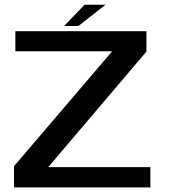

<svg xmlns="http://www.w3.org/2000/svg" viewBox="-20 -810 732 830"><path d="M40.5 0V-91.5L465 -588.5H46.5V-675H613V-587L188.5 -87.5H630V0ZM257 -697.5 345.5 -789.5H436L319 -697.5Z"/></svg>

Font: Anybody ExtraExpanded Medium
Style: Regular
Weight: 500
Width: 8
Designer: Tyler Finck
Foundry: Etcetera Type Company
Version: Version 1.010; ttfautohint (v1.8.3) -l 8 -r 50 -G 200 -x 14 